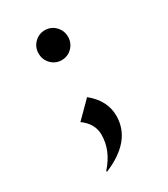

<svg xmlns="http://www.w3.org/2000/svg" viewBox="-149 -505 629 718"><g transform="rotate(-30 165.5 -145.5)"><path d="M116.2 -322.5Q97.7 -341.3 97.7 -368.2Q97.7 -395 116.2 -413.8Q134.8 -432.6 161.1 -432.6Q187.5 -432.6 206.1 -413.8Q224.6 -395 224.6 -368.2Q224.6 -341.3 206.1 -322.5Q187.5 -303.7 161.1 -303.7Q134.8 -303.7 116.2 -322.5ZM173.3 -136.7Q233.4 -87.9 233.4 -22Q233.4 86.4 97.7 142.6V137.7Q149.9 79.1 149.9 11.7Q149.9 -36.1 105 -68.4Z"/></g></svg>

Font: Classica
Style: Book
Weight: 400
Version: Version 1.001